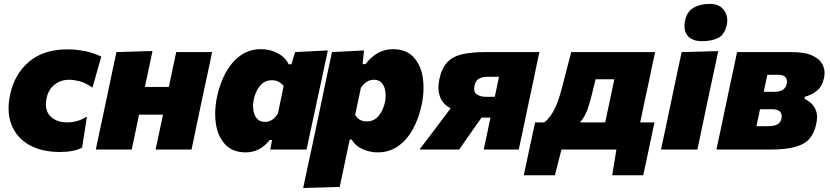

<svg xmlns="http://www.w3.org/2000/svg" viewBox="-20 -768 4262 986"><path d="M287.5 12.5Q194 12.5 130 -23.8Q66 -60 39.5 -126Q24 -164.5 24 -211Q24 -244.5 32 -282Q54 -387 128.8 -450.8Q203.5 -514.5 326.5 -514.5Q373 -514.5 417 -505.2Q461 -496 500 -477.5L455 -318Q418.5 -343.5 387.8 -351Q357 -358.5 334.5 -358.5Q294 -358.5 262 -334.8Q230 -311 219.5 -265.5Q215.5 -247.5 215.5 -232Q215.5 -195.5 237.5 -172.5Q268.5 -139.5 325 -139.5Q379.5 -139.5 426.5 -169.5L401.5 -9.5Q358.5 12.5 287.5 12.5Z M472 0Q483 -52.5 493.5 -102Q504 -151.5 517.5 -214.5L528 -264.5Q539 -317 547.5 -357.2Q556 -397.5 563.2 -431.5Q570.5 -465.5 578 -500.5L763 -506Q754 -462 745 -419.5Q736 -377 724 -321.5H847Q858.5 -376 867.2 -417.2Q876 -458.5 885 -500.5H1069Q1062 -465.5 1055 -431.5Q1047.5 -397.5 1039 -357.5Q1030.5 -317 1019 -264.5L1008.5 -214.5Q995.5 -151.5 985 -102Q974.5 -52.5 963.5 0H779Q788.5 -44.5 797.5 -86.8Q806.5 -129 817 -179H694Q683.5 -129 674.8 -87Q666 -45 656.5 0Z M1367.5 0Q1369 -6 1370 -12L1377.5 -49H1365Q1339 -16 1308 -0.8Q1277 14.5 1242.5 14.5Q1175.5 14.5 1137.5 -25.2Q1099.5 -65 1089 -130Q1085 -156 1085 -183Q1085 -225 1094.5 -271Q1109.5 -341.5 1140.2 -396.8Q1171 -452 1216.2 -483.8Q1261.5 -515.5 1320.5 -515.5Q1365 -515.5 1404.2 -495.8Q1443.5 -476 1462.5 -438H1476.5L1495.5 -500.5L1663.5 -509Q1650 -446 1637.5 -386Q1624.5 -325.5 1611 -264.5L1559 -22Q1556.5 -11 1554.5 0ZM1340 -142Q1382.5 -142 1407.5 -186.5L1436.5 -326Q1427 -339 1411.8 -347.5Q1396.5 -356 1376.5 -356Q1339 -356 1315.5 -327.8Q1292 -299.5 1283 -257Q1279.5 -240 1279.5 -223.5Q1279.5 -213 1281 -202.5Q1285 -176 1299.5 -159Q1314 -142 1340 -142Z M1537 197.5Q1548 144.5 1559.2 92.2Q1570.5 40 1584 -22.5L1635 -264.5Q1646.5 -321 1659 -379.5Q1671.5 -438 1685 -500.5L1849.5 -509L1842 -438.5H1856.5Q1916 -515.5 1997.5 -515.5Q2064.5 -515.5 2102.5 -475.8Q2140.5 -436 2151 -371Q2155 -345 2155 -317.5Q2155 -275.5 2145.5 -230Q2130.5 -159 2099.8 -103.8Q2069 -48.5 2023.8 -17Q1978.5 14.5 1920 14.5Q1878.5 14.5 1841.5 -2.2Q1804.5 -19 1786 -51.5H1776L1767.5 -12Q1756 42.5 1746 91Q1736 139.5 1724.5 192ZM1863.5 -144.5Q1901 -144.5 1924.5 -173Q1948 -201.5 1957 -243.5Q1960.5 -260.5 1960.5 -277Q1960.5 -288 1959 -298.5Q1955 -325 1940.5 -341.8Q1926 -358.5 1900 -358.5Q1880.5 -358.5 1863.5 -347.8Q1846.5 -337 1833.5 -318L1804 -178.5Q1822.5 -144.5 1863.5 -144.5Z M2134 0Q2162.5 -37.5 2191.5 -75.5Q2220 -113.5 2248 -150.5L2294.5 -212Q2253.5 -232.5 2239.5 -271.5Q2231.5 -293.5 2231.5 -319.5Q2231.5 -338.5 2236 -360Q2248 -418 2277 -448.2Q2306 -478.5 2354.2 -489.5Q2402.5 -500.5 2472.5 -500.5H2750Q2742.5 -465.5 2735.2 -431.5Q2728 -397.5 2720 -357.5Q2711.5 -317.5 2700 -264.5L2689.5 -214.5Q2676 -151.5 2666 -102Q2655.5 -52.5 2644 0H2464Q2472.5 -39 2480.5 -76.5Q2488 -113.5 2497.5 -159L2498.5 -164H2453L2428.5 -129.5Q2406 -97 2383 -64.5Q2360 -32 2338 0ZM2471 -271H2521Q2527 -300 2532.5 -325.5Q2538 -350.5 2542.5 -373.5H2481Q2457 -373.5 2439.5 -363.8Q2422 -354 2416.5 -327Q2415 -319 2415 -312Q2415 -291 2430 -282.5Q2449.5 -271 2471 -271Z M2670 132Q2677 99 2684 66Q2691 32.5 2698 0Q2705.5 -34.5 2713 -70Q2720.5 -105.5 2728 -139.5H2775Q2795.5 -153 2819.2 -192Q2843 -231 2864.5 -311.5Q2877.5 -362.5 2889.5 -408.5Q2901.5 -454.5 2913.5 -500.5H3344.5Q3336.5 -465 3329.2 -430.8Q3322 -396.5 3314 -357Q3305.5 -317 3294 -265L3283.5 -214.5Q3279 -193 3275 -174.5Q3271 -156 3267.5 -139.5H3341Q3326.5 -72.5 3311.5 0Q3304.5 32.5 3297.5 66Q3290 99.5 3283 132H3124L3145.5 0H2863.5L2829.5 132ZM3020 -285Q3008.5 -238 2995.8 -202.8Q2983 -167.5 2958.5 -139.5H3088Q3091.5 -156 3095.5 -175Q3099.5 -193.5 3104 -215L3114.5 -264.5Q3120.5 -293 3125.5 -316.5Q3130.5 -340 3135 -361H3038.5Q3034 -342.5 3029.5 -324Q3025 -305 3020 -285Z M3374.5 0Q3385.5 -52.5 3396.5 -102.5Q3407 -152 3420 -214.5L3430.5 -264.5Q3441.5 -317 3450 -357.2Q3458.5 -397.5 3465.8 -431.5Q3473 -465.5 3480.5 -500.5L3668.5 -505.5Q3661 -469.5 3653.5 -434.5Q3646 -399.5 3637.2 -358.8Q3628.5 -318 3617 -264.5L3606.5 -214.5Q3593.5 -152.5 3583 -102.5Q3572.5 -52.5 3561.5 0ZM3585.5 -556.5Q3536 -556.5 3512 -583.5Q3495 -602.5 3495 -633.5Q3495 -646.5 3498 -662Q3507.5 -707.5 3541.2 -727.8Q3575 -748 3625 -748Q3674 -748 3697.5 -716.5Q3715 -693 3715 -663.5Q3715 -653 3712.5 -641.5Q3702 -590.5 3668.8 -573.5Q3635.5 -556.5 3585.5 -556.5Z M3659 0Q3670.5 -52.5 3681 -102Q3691 -151 3704.5 -214.5L3715 -264Q3726 -317 3734.5 -357Q3743 -397 3750.5 -431.5Q3757.5 -465.5 3765 -500.5H4044.5Q4114.5 -500.5 4153.5 -481.8Q4192.5 -463 4206 -432.5Q4214.5 -413.5 4214.5 -392.5Q4214.5 -380 4211.5 -367Q4202 -323.5 4174.5 -301.5Q4147 -279.5 4114 -271.5L4111.5 -260.5Q4129 -252.5 4146.2 -237Q4163.5 -221.5 4172 -195.5Q4176 -183 4176 -167Q4176 -150.5 4171.5 -130.5Q4162.5 -87 4139 -58Q4115.5 -29 4067 -14.5Q4018.5 0 3934 0ZM3921 -384Q3916 -361.5 3911.5 -340.8Q3907 -320 3902 -296.5H3958.5Q4011 -296.5 4020 -337Q4021.5 -343 4021.5 -349Q4021.5 -362.5 4013.5 -371.5Q4002.5 -384 3978 -384ZM3864.5 -120H3924.5Q3953.5 -120 3971 -128.5Q3988.5 -137 3993.5 -160.5Q3994.5 -166 3994.5 -170.5Q3994.5 -184 3986.5 -194Q3975 -207 3945 -207H3883Q3878 -181.5 3873.5 -161.5Q3869 -141 3864.5 -120Z"/></svg>

Font: Heraclito ExtraBold
Style: Italic
Weight: 800
Italic angle: -12°
Designer: Kostas Bartsokas (font) & Cristiano Sobral (main changes)
Foundry: Kostas Bartsokas (font) & Cristiano Sobral (main changes)
Version: Version 1.00;July 8, 2020;FontCreator 13.0.0.2655 64-bit